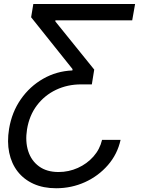

<svg xmlns="http://www.w3.org/2000/svg" viewBox="-20 -748 725 982"><path d="M596.7 -32.7Q580.6 40.5 532 96.4Q483.4 152.3 414.6 183.6Q345.7 214.8 267.1 214.8Q201.7 214.8 151.9 192.4Q102.1 169.9 70.3 129.2Q38.6 88.4 27.1 32.7Q15.6 -22.9 26.4 -88.9Q40.5 -174.3 86.4 -240.2Q132.3 -306.2 200.7 -345.2Q269 -384.3 350.1 -387.7L351.1 -394.5L139.2 -659.7L150.4 -727.5H670.9L656.2 -644H263.2V-638.2L461.9 -392.1L449.7 -316.4H394.5Q325.2 -316.4 266.6 -288.6Q208 -260.7 168.9 -209.2Q129.9 -157.7 118.2 -86.4Q108.4 -24.4 124.3 24.9Q140.1 74.2 179.7 103Q219.2 131.8 279.3 131.8Q331.5 131.8 378.2 110.8Q424.8 89.8 457.8 52.7Q490.7 15.6 502 -32.7Z"/></svg>

Font: Inter
Style: Italic
Weight: 400
Italic angle: -9.3988°
Designer: Rasmus Andersson
Foundry: rsms
Version: Version 4.001;git-66647c0bb